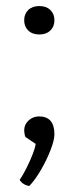

<svg xmlns="http://www.w3.org/2000/svg" viewBox="-20 -469 260 635"><path d="M98 7 64 -16Q62 -21 61 -27.5Q60 -34 60 -38Q60 -57 74.5 -70.5Q89 -84 109 -84Q160 -84 160 -25Q160 -6 147.5 26.5Q135 59 116 92Q97 125 77 146Q56 143 45 126Q56 110 67.5 87Q79 64 87.5 42.5Q96 21 98 7ZM160 -402Q160 -381 146.5 -368Q133 -355 110 -355Q87 -355 73.5 -368Q60 -381 60 -402Q60 -423 73.5 -436Q87 -449 110 -449Q133 -449 146.5 -436Q160 -423 160 -402Z"/></svg>

Font: Scope One
Style: Regular
Weight: 400
Designer: Dalton Maag Ltd
Foundry: Dalton Maag Ltd
Version: Version 1.002; ttfautohint (v1.4.1) -l 11 -r 50 -G 50 -x 14 